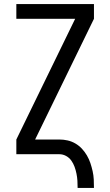

<svg xmlns="http://www.w3.org/2000/svg" viewBox="-20 -755 540 940"><path d="M360 165H440Q440 144 439 123.5Q438 103 433.5 83Q429 63 422.5 43.5Q416 24 405.5 6Q395 -12 381 -27Q367 -42 349 -52.5Q331 -63 311 -67.5Q291 -72 270 -72H152L440 -663V-735H60V-663H348L60 -72V0H270Q288 0 303.5 8.5Q319 17 329 31Q339 45 345 61.5Q351 78 354.5 95.5Q358 113 359 130Q360 147 360 165Z"/></svg>

Font: Iosevka SS09
Style: Regular
Weight: 400
Monospace: yes
Designer: Belleve Invis
Foundry: Belleve Invis
Version: Version 5.2.1; ttfautohint (v1.8.3)